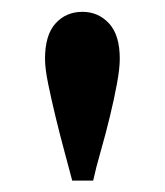

<svg xmlns="http://www.w3.org/2000/svg" viewBox="-20 -702 284 331"><path d="M122.1 -681.6Q149.4 -681.6 168 -661.6Q186.5 -641.6 186.5 -600.6Q186.5 -584 181.6 -557.6Q176.8 -531.2 169.4 -501Q162.1 -470.7 153.8 -441.9Q145.5 -413.1 140.6 -390.6H104.5Q98.6 -413.1 90.8 -441.9Q83 -470.7 75.7 -501Q68.4 -531.2 63 -557.6Q57.6 -584 57.6 -600.6Q57.6 -641.6 75.7 -661.6Q93.8 -681.6 122.1 -681.6Z"/></svg>

Font: Crimson Pro Medium
Style: Regular
Weight: 500
Designer: Jacques Le Bailly
Foundry: Baron von Fonthausen
Version: Version 1.003